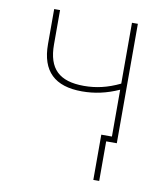

<svg xmlns="http://www.w3.org/2000/svg" viewBox="-80 -595 723 836"><g transform="rotate(10 281.5 -176.5)"><path d="M389 175H415V0H462V-528H436V-259C380 -232 330 -221 277 -221C168 -221 118 -269 118 -376V-528H92V-373C92 -253 153 -196 273 -196C328 -196 380 -207 436 -232V-25H389Z"/></g></svg>

Font: Noto Sans Mono SemiCondensed Thin
Style: Regular
Weight: 100
Width: 4
Designer: Monotype Design Team
Foundry: Monotype Imaging Inc.
Version: Version 2.014